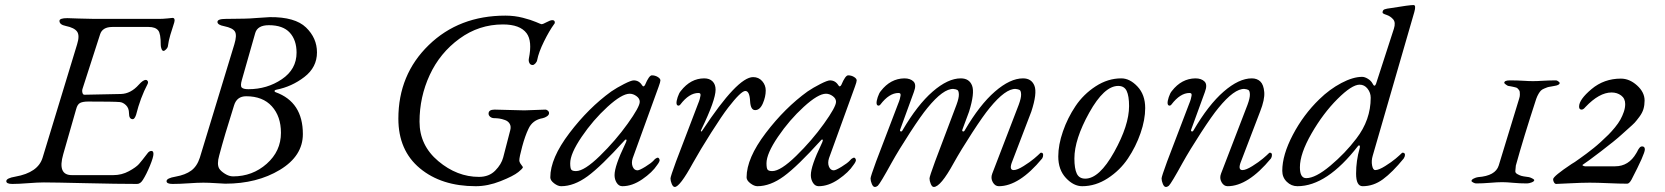

<svg xmlns="http://www.w3.org/2000/svg" viewBox="-20 -725 6608 762"><path d="M247 -653Q251 -653 291.5 -651.5Q332 -650 356 -650H611Q626 -650 646 -652L665 -654Q673 -654 673 -644Q673 -639 668 -624.5Q663 -610 656 -586.5Q649 -563 646 -540Q645 -535 639 -529Q633 -523 629 -523Q624 -523 621 -531Q618 -539 618 -546Q618 -592 608 -604Q597 -618 570 -618H426Q386 -618 377 -588L308 -374Q305 -366 307 -357.5Q309 -349 315 -349L460 -352Q499 -353 531 -389Q548 -408 559 -408Q563 -408 566 -403.5Q569 -399 566 -392Q537 -337 520 -269Q514 -252 507 -252Q492 -252 492 -275Q492 -296 480 -307.5Q468 -319 455 -320Q432 -322 330 -322Q309 -322 298 -316.5Q287 -311 282 -291L231 -113Q207 -30 265 -30H430Q463 -30 491.5 -45.5Q520 -61 531.5 -74Q543 -87 565 -116Q572 -126 581 -126Q589 -126 589 -114Q589 -101 575 -67Q561 -33 547 -11Q537 5 524 5Q446 5 320 2Q194 -1 154 -1Q130 -1 92 2Q54 5 29 5Q5 5 5 -6Q5 -18 41 -24Q131 -40 149 -99L286 -549Q297 -584 286 -599.5Q275 -615 241 -622Q216 -627 216 -642Q216 -653 247 -653Z M957 -343Q920 -343 909 -307Q870 -184 850 -108Q840 -73 850 -56Q856 -46 872.5 -35.5Q889 -25 905 -25Q982 -25 1038.5 -75Q1095 -125 1095 -198Q1095 -263 1059 -303Q1023 -343 957 -343ZM874 4Q868 4 838 2Q808 0 787 0Q764 0 728.5 2.5Q693 5 665 5Q641 5 641 -6Q641 -18 677 -24Q716 -31 739 -48Q762 -65 773 -99L910 -549Q921 -585 912.5 -599.5Q904 -614 870 -621Q843 -626 843 -638Q843 -650 876 -650Q893 -650 915 -650.5Q937 -651 950 -651Q966 -651 1004 -654Q1042 -657 1051 -657Q1151 -658 1194.5 -616Q1238 -574 1238 -517Q1238 -458 1188 -419.5Q1138 -381 1077 -369Q1072 -368 1070.5 -366Q1069 -364 1070 -362Q1071 -360 1074 -359Q1182 -320 1182 -193Q1182 -106 1091 -51Q1000 4 874 4ZM966 -371Q1040 -371 1098.5 -410.5Q1157 -450 1157 -516Q1157 -566 1130 -595.5Q1103 -625 1047 -625Q1002 -625 993 -594Q943 -418 940 -408Q933 -384 939.5 -377.5Q946 -371 966 -371Z M2179 -629Q2160 -603 2139 -560.5Q2118 -518 2112 -487Q2111 -480 2105 -473.5Q2099 -467 2094 -467Q2085 -467 2081 -475Q2077 -483 2079 -493Q2093 -562 2070 -593Q2044 -628 1976 -628Q1881 -628 1803.5 -571.5Q1726 -515 1685.5 -427.5Q1645 -340 1645 -242Q1645 -148 1719.5 -85.5Q1794 -23 1881 -23Q1921 -23 1945.5 -48Q1970 -73 1977 -100L2005 -208Q2009 -223 2003 -233.5Q1997 -244 1984.5 -248.5Q1972 -253 1962 -254.5Q1952 -256 1942 -256Q1932 -256 1925.5 -261.5Q1919 -267 1919 -274Q1919 -290 1943 -290Q1966 -290 2002 -288.5Q2038 -287 2061 -287Q2077 -287 2103 -288.5Q2129 -290 2145 -290Q2149 -290 2154 -286Q2159 -282 2159 -276Q2159 -269 2151 -263.5Q2143 -258 2134 -256Q2093 -249 2077 -213Q2064 -186 2052.5 -143.5Q2041 -101 2041 -88Q2041 -83 2045 -76.5Q2049 -70 2052.5 -66Q2056 -62 2055 -60Q2052 -54 2037 -42Q2017 -26 1966.5 -6Q1916 14 1868 14Q1732 14 1646.5 -57Q1561 -128 1561 -254Q1561 -429 1681.5 -546Q1802 -663 1986 -663Q2022 -663 2055 -654.5Q2088 -646 2107.5 -637.5Q2127 -629 2129 -629Q2135 -629 2149.5 -637Q2164 -645 2172 -645Q2180 -645 2181.5 -639Q2183 -633 2179 -629Z M2450 14Q2436 14 2427.5 0.5Q2419 -13 2419 -30Q2419 -66 2461 -153Q2471 -173 2463 -171Q2461 -171 2459 -168Q2366 -65 2312 -25.5Q2258 14 2207 14Q2194 14 2179 2.5Q2164 -9 2164 -21Q2164 -97 2240 -197Q2316 -297 2406 -362Q2428 -377 2456.5 -391.5Q2485 -406 2495 -406Q2516 -406 2528 -387Q2534 -377 2540 -388Q2556 -426 2567 -426Q2580 -426 2590.5 -419.5Q2601 -413 2601 -406Q2601 -400 2594 -381L2491 -97Q2485 -78 2491 -63.5Q2497 -49 2510 -49Q2518 -49 2541.5 -63.5Q2565 -78 2574 -88Q2579 -95 2587 -98.5Q2595 -102 2598 -90Q2598 -83 2588 -70Q2569 -41 2529 -13.5Q2489 14 2450 14ZM2479 -353Q2448 -353 2391 -301Q2334 -249 2288.5 -182Q2243 -115 2243 -77Q2243 -57 2247.5 -51.5Q2252 -46 2266 -46Q2299 -46 2361 -106.5Q2423 -167 2471 -234Q2519 -301 2519 -321Q2519 -334 2506 -343.5Q2493 -353 2479 -353Z M2870 -298Q2846 -267 2802.5 -198.5Q2759 -130 2730 -78Q2678 17 2658 17Q2651 17 2646 5Q2641 -7 2641 -17Q2641 -24 2663 -84L2750 -312Q2755 -324 2757 -331.5Q2759 -339 2760 -345Q2761 -351 2759 -353.5Q2757 -356 2752 -356Q2715 -356 2680 -310Q2676 -305 2671 -306Q2666 -307 2665 -314Q2664 -323 2669.5 -339.5Q2675 -356 2682 -364Q2721 -414 2775 -414Q2796 -414 2808 -402Q2820 -390 2820 -369Q2820 -328 2764 -212Q2760 -205 2762.5 -203.5Q2765 -202 2768 -208Q2907 -419 2969 -419Q2991 -419 3005 -403Q3019 -387 3019 -366Q3019 -341 3007.5 -314.5Q2996 -288 2977 -288Q2959 -288 2957 -323Q2955 -364 2938 -364Q2921 -364 2870 -298Z M3229 14Q3215 14 3206.5 0.5Q3198 -13 3198 -30Q3198 -66 3240 -153Q3250 -173 3242 -171Q3240 -171 3238 -168Q3145 -65 3091 -25.5Q3037 14 2986 14Q2973 14 2958 2.5Q2943 -9 2943 -21Q2943 -97 3019 -197Q3095 -297 3185 -362Q3207 -377 3235.5 -391.5Q3264 -406 3274 -406Q3295 -406 3307 -387Q3313 -377 3319 -388Q3335 -426 3346 -426Q3359 -426 3369.5 -419.5Q3380 -413 3380 -406Q3380 -400 3373 -381L3270 -97Q3264 -78 3270 -63.5Q3276 -49 3289 -49Q3297 -49 3320.5 -63.5Q3344 -78 3353 -88Q3358 -95 3366 -98.5Q3374 -102 3377 -90Q3377 -83 3367 -70Q3348 -41 3308 -13.5Q3268 14 3229 14ZM3258 -353Q3227 -353 3170 -301Q3113 -249 3067.5 -182Q3022 -115 3022 -77Q3022 -57 3026.5 -51.5Q3031 -46 3045 -46Q3078 -46 3140 -106.5Q3202 -167 3250 -234Q3298 -301 3298 -321Q3298 -334 3285 -343.5Q3272 -353 3258 -353Z M3776 -309Q3786 -336 3785.5 -350.5Q3785 -365 3779.5 -368Q3774 -371 3764 -372Q3724 -374 3661 -297Q3636 -267 3591.5 -198.5Q3547 -130 3518 -78Q3474 2 3464 12Q3458 17 3452 17Q3445 17 3440 5Q3435 -7 3435 -17Q3435 -24 3457 -84L3544 -312Q3549 -324 3551 -331.5Q3553 -339 3554 -345Q3555 -351 3553 -353.5Q3551 -356 3546 -356Q3509 -356 3474 -310Q3470 -305 3465 -306Q3460 -307 3459 -314Q3458 -323 3463.5 -339.5Q3469 -356 3476 -364Q3514 -413 3569 -414Q3593 -414 3605.5 -401.5Q3618 -389 3607 -360L3553 -212Q3550 -205 3554.5 -203.5Q3559 -202 3562 -208Q3621 -309 3681.5 -361.5Q3742 -414 3793 -414Q3827 -414 3838 -385Q3849 -356 3826 -282L3800 -212Q3797 -205 3801.5 -203.5Q3806 -202 3809 -208Q3868 -309 3928.5 -361.5Q3989 -414 4040 -414Q4074 -414 4085.5 -384.5Q4097 -355 4073 -282L3998 -86Q3983 -50 4003 -50Q4017 -50 4042.5 -66Q4068 -82 4084 -95.5Q4100 -109 4109 -118Q4110 -119 4112 -119Q4120 -119 4120 -110Q4120 -102 4116 -96Q4025 14 3944 14Q3929 14 3920 -2Q3911 -18 3918 -36L4023 -309Q4033 -336 4032.5 -350.5Q4032 -365 4026.5 -368Q4021 -371 4011 -372Q3971 -374 3908 -297Q3883 -267 3838.5 -198.5Q3794 -130 3765 -78Q3713 17 3686 17Q3679 17 3674 5Q3669 -7 3669 -17Q3669 -24 3691 -84Z M4525 -296Q4525 -250 4506.5 -196.5Q4488 -143 4456.5 -96Q4425 -49 4376.5 -17.5Q4328 14 4275 14Q4241 14 4210.5 -18.5Q4180 -51 4180 -104Q4180 -150 4198.5 -203.5Q4217 -257 4248.5 -304Q4280 -351 4328.5 -382.5Q4377 -414 4430 -414Q4464 -414 4494.5 -381.5Q4525 -349 4525 -296ZM4461 -304Q4461 -344 4451.5 -364Q4442 -384 4418 -384Q4362 -384 4303 -278Q4244 -172 4244 -96Q4244 -56 4253.5 -36Q4263 -16 4287 -16Q4343 -16 4402 -122Q4461 -228 4461 -304Z M4826 -36 4931 -309Q4941 -336 4940.5 -350.5Q4940 -365 4934.5 -368Q4929 -371 4919 -372Q4879 -374 4816 -297Q4791 -267 4746.5 -198.5Q4702 -130 4673 -78Q4629 2 4619 12Q4613 17 4607 17Q4600 17 4595 5Q4590 -7 4590 -17Q4590 -24 4612 -84L4699 -312Q4704 -324 4706 -331.5Q4708 -339 4709 -345Q4710 -351 4708 -353.5Q4706 -356 4701 -356Q4664 -356 4629 -310Q4625 -305 4620 -306Q4615 -307 4614 -314Q4613 -323 4618.5 -339.5Q4624 -356 4631 -364Q4669 -413 4724 -414Q4748 -414 4760.5 -401.5Q4773 -389 4762 -360L4708 -212Q4705 -205 4709.5 -203.5Q4714 -202 4717 -208Q4776 -309 4836.5 -361.5Q4897 -414 4948 -414Q4969 -414 4982 -401.5Q4995 -389 4997.5 -359.5Q5000 -330 4981 -282L4906 -86Q4891 -50 4911 -50Q4925 -50 4950.5 -66Q4976 -82 4992 -95.5Q5008 -109 5017 -118Q5018 -119 5020 -119Q5028 -119 5028 -110Q5028 -102 5024 -96Q4933 14 4852 14Q4837 14 4828 -2Q4819 -18 4826 -36Z M5139 -61Q5139 -18 5164 -18Q5201 -18 5260 -67.5Q5319 -117 5363 -175Q5420 -249 5420 -337Q5420 -357 5407.5 -373Q5395 -389 5376 -389Q5345 -389 5288 -332Q5231 -275 5185 -195Q5139 -115 5139 -61ZM5428 -107Q5422 -87 5425.5 -68.5Q5429 -50 5438 -50Q5452 -50 5477.5 -66Q5503 -82 5519 -95.5Q5535 -109 5544 -118Q5545 -119 5547 -119Q5556 -119 5556 -110Q5556 -104 5551 -96Q5506 -41 5468.5 -13.5Q5431 14 5388 14Q5362 14 5362 -36Q5362 -87 5376 -136Q5379 -148 5374 -148Q5372 -148 5370 -146Q5246 14 5129 14Q5105 14 5087 -3.5Q5069 -21 5069 -47Q5069 -110 5111 -190Q5153 -270 5216 -331Q5257 -371 5303.5 -395.5Q5350 -420 5386 -420Q5396 -420 5408.5 -412.5Q5421 -405 5427 -394Q5435 -377 5441 -392L5512 -611Q5520 -636 5509 -648.5Q5498 -661 5482.5 -666Q5467 -671 5467 -675Q5467 -685 5475 -688Q5483 -691 5501 -693Q5573 -705 5590 -705Q5601 -705 5593 -677Z M5928 -68 6009 -333Q6012 -342 6012 -349Q6012 -356 6011.5 -360.5Q6011 -365 6007.5 -369Q6004 -373 6002 -375Q6000 -377 5993.5 -378.5Q5987 -380 5985 -380.5Q5983 -381 5975 -382.5Q5967 -384 5966 -384Q5964 -384 5957 -389Q5950 -394 5950 -396Q5950 -406 5972 -406Q6002 -406 6025 -404.5Q6048 -403 6064 -403Q6080 -403 6103.5 -404.5Q6127 -406 6156 -406Q6159 -406 6164.5 -402Q6170 -398 6170 -396Q6170 -387 6149 -384Q6146 -383 6135.5 -381.5Q6125 -380 6121 -378.5Q6117 -377 6108.5 -373.5Q6100 -370 6095.5 -365.5Q6091 -361 6086 -352.5Q6081 -344 6077 -333Q6026 -177 5996 -68Q5995 -54 5994 -46.5Q5993 -39 6002 -34Q6011 -29 6018 -27Q6025 -25 6041 -23Q6046 -22 6048 -22Q6053 -21 6061 -17Q6069 -13 6069 -10Q6069 -5 6058.5 -1Q6048 3 6040 3Q6012 3 5985.5 0.5Q5959 -2 5942 -2Q5923 -2 5893.5 0.5Q5864 3 5838 3Q5834 3 5827 -0.5Q5820 -4 5820 -7Q5820 -12 5829 -16.5Q5838 -21 5846 -22Q5915 -27 5928 -68Z M6390 -65Q6444 -65 6474 -117Q6476 -120 6477.5 -123Q6479 -126 6480 -128Q6481 -130 6482.5 -132.5Q6484 -135 6485 -136Q6486 -137 6487 -138.5Q6488 -140 6489 -141Q6490 -142 6491.5 -142.5Q6493 -143 6494 -143.5Q6495 -144 6497 -144Q6508 -144 6508 -132Q6508 -114 6455 -12Q6446 4 6438 4Q6408 4 6363 2Q6318 0 6289 0Q6259 0 6210 2.5Q6161 5 6156 5Q6154 5 6151.5 3.5Q6149 2 6146.5 -3Q6144 -8 6144 -14Q6145 -26 6217 -74L6230 -82Q6242 -91 6250.5 -96.5Q6259 -102 6276 -115Q6293 -128 6305 -137.5Q6317 -147 6334 -162.5Q6351 -178 6363.5 -190.5Q6376 -203 6389.5 -219.5Q6403 -236 6411 -250.5Q6419 -265 6424.5 -281Q6430 -297 6430 -312Q6430 -334 6414 -346Q6398 -358 6376 -358Q6327 -358 6272 -300Q6264 -290 6257 -290Q6247 -290 6247 -302Q6247 -330 6296.5 -371.5Q6346 -413 6413 -413Q6447 -413 6477 -386Q6507 -359 6507 -326Q6507 -308 6502.5 -292.5Q6498 -277 6486 -261Q6474 -245 6467.5 -238Q6461 -231 6440.5 -213Q6420 -195 6416 -191Q6391 -168 6334 -124.5Q6277 -81 6264 -73Q6256 -69 6266 -66Q6268 -65 6270 -65Z"/></svg>

Font: EB Garamond 12
Style: Italic
Weight: 400
Italic angle: -17°
Version: Version 0.016; ttfautohint (v1.8.4)